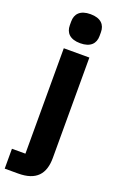

<svg xmlns="http://www.w3.org/2000/svg" viewBox="-188 -796 653 1044"><g transform="rotate(20 138.5 -274.5)"><path d="M69 -525H217V56C217 149 173 200 69 200H-9V85H69ZM143 -581C83 -581 57 -611 57 -654V-676C57 -719 83 -749 143 -749C203 -749 229 -719 229 -676V-654C229 -611 203 -581 143 -581Z"/></g></svg>

Font: Plexus Sans Bold
Style: Regular
Weight: 700
Version: Version 2.001;PS 002.001;hotconv 1.0.70;makeotf.lib2.5.58329